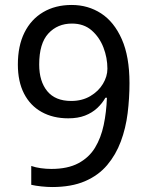

<svg xmlns="http://www.w3.org/2000/svg" viewBox="-20 -744 591 774"><path d="M190 10Q171 10 147 7.5Q123 5 106 1V-75Q123 -69 144.5 -66Q166 -63 187 -63Q253 -63 296 -86Q339 -109 363 -148.5Q387 -188 398 -240Q409 -292 411 -350H405Q392 -327 371.5 -308Q351 -289 322.5 -278Q294 -267 255 -267Q194 -267 148 -292.5Q102 -318 77 -366.5Q52 -415 52 -484Q52 -559 78.5 -612.5Q105 -666 154 -695Q203 -724 269 -724Q335 -724 387.5 -690Q440 -656 471 -586Q502 -516 502 -409Q502 -348 494.5 -287.5Q487 -227 467 -173.5Q447 -120 412 -78.5Q377 -37 322.5 -13.5Q268 10 190 10ZM267 -337Q311 -337 344 -356.5Q377 -376 395 -406Q413 -436 413 -467Q413 -511 397 -552.5Q381 -594 349.5 -621.5Q318 -649 270 -649Q212 -649 175 -609Q138 -569 138 -484Q138 -416 170.5 -376.5Q203 -337 267 -337Z"/></svg>

Font: hexmalayalam15
Style: Book
Weight: 400
Designer: Jelle Bosma - Monotype Design Team
Foundry: Monotype Imaging Inc.
Version: Version 2.003